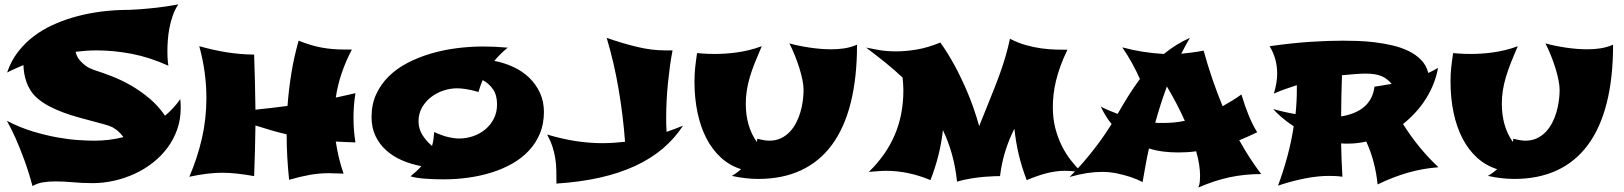

<svg xmlns="http://www.w3.org/2000/svg" viewBox="-20 -782 7344 868"><path d="M794.9 -334Q796.4 -323.2 796.6 -313Q796.9 -302.7 796.9 -293Q796.9 -241.7 781 -196.8Q765.1 -151.9 737.3 -114.3Q709.5 -76.7 671.6 -46.9Q633.8 -17.1 589.4 3.4Q544.9 23.9 496.3 34.9Q447.8 45.9 398.9 45.9Q353 45.9 310.5 42Q268.1 38.1 230 38.1Q200.7 38.1 174.8 42.2Q148.9 46.4 127 59.1Q108.9 -7.8 88.6 -62.3Q68.4 -116.7 51.3 -155.3Q31.2 -200.2 11.2 -235.8Q69.3 -205.6 127.7 -188Q186 -170.4 238.8 -160.9Q291.5 -151.4 335 -148.7Q378.4 -146 407.2 -146Q439.5 -146 472.2 -149.9Q504.9 -153.8 538.1 -162.1Q529.8 -173.3 521 -182.1Q512.2 -190.9 504.9 -196.3Q496.1 -202.6 487.8 -207Q473.6 -213.9 449.5 -220.5Q425.3 -227.1 395.8 -234.9Q366.2 -242.7 332.8 -252Q299.3 -261.2 266.4 -273.4Q233.4 -285.6 203.4 -301.3Q173.3 -316.9 149.9 -336.9Q131.3 -353 119.1 -371.8Q106.9 -390.6 99.9 -410.4Q92.8 -430.2 89.6 -450Q86.4 -469.7 85.9 -487.8Q68.8 -481 55.2 -474.6Q41.5 -468.3 31.7 -463.9L12.2 -454.1Q29.8 -506.8 61.3 -547.4Q92.8 -587.9 132.1 -617.7Q171.4 -647.5 216.1 -668Q260.7 -688.5 304.7 -701.7Q407.2 -732.4 526.9 -736.8Q564 -736.8 606 -739.7Q642.1 -742.2 688.5 -747.3Q734.9 -752.4 786.1 -762.2Q770.5 -738.8 761 -711.4Q751.5 -684.1 746.1 -656.2Q740.7 -628.4 738.8 -601.3Q736.8 -574.2 736.8 -551.8Q736.8 -536.6 737.3 -524.4Q737.8 -512.2 738.8 -503.4Q739.7 -493.2 741.2 -484.9Q655.8 -523.4 574.7 -538.8Q493.7 -554.2 418 -554.2Q392.1 -554.2 368.7 -552.5Q345.2 -550.8 321.8 -547.9Q327.1 -524.4 341.1 -508.8Q355 -493.2 369.1 -483.4Q385.7 -472.2 404.8 -465.8Q441.9 -454.1 485.4 -437.3Q528.8 -420.4 572.3 -395.5Q615.7 -370.6 655.8 -336.9Q695.8 -303.2 726.1 -258.8Q744.6 -274.4 762.2 -293.2Q779.8 -312 794.9 -334Z M1128.9 14.2Q1084.5 6.3 1050.3 2.7Q1016.1 -1 982.9 -1Q920.4 -1 835.9 17.1Q872.6 -67.9 892.8 -156.2Q913.1 -244.6 913.1 -338.9Q913.1 -396.5 905.3 -454.3Q897.5 -512.2 880.9 -573.2Q912.1 -564.5 942.4 -557.6Q972.7 -550.8 1002.9 -545.9Q1033.2 -541 1064.5 -538.3Q1095.7 -535.6 1128.9 -535.2Q1133.3 -410.6 1134.8 -286.1Q1171.9 -290 1207.8 -294.2Q1243.7 -298.3 1279.8 -303.2Q1285.2 -376 1296.9 -449.2Q1308.6 -522.5 1330.1 -598.1Q1357.9 -586.9 1383.1 -579.3Q1408.2 -571.8 1433.1 -567.1Q1458 -562.5 1483.4 -560.3Q1508.8 -558.1 1537.1 -558.1H1570.8Q1543 -504.9 1524.7 -451.2Q1506.3 -397.5 1498 -340.8Q1520 -345.7 1542.2 -350.6Q1564.5 -355.5 1586.9 -360.8Q1578.1 -307.1 1578.1 -249Q1578.1 -221.2 1580.3 -193.1Q1582.5 -165 1586.9 -138.2Q1563.5 -139.2 1541.7 -139.9Q1520 -140.6 1498 -142.1Q1503.4 -106 1512 -69.8Q1520.5 -33.7 1533.2 2.9Q1519.5 2.4 1509.8 2.2Q1500 2 1492.4 1.7Q1484.9 1.5 1478.5 1.2Q1472.2 1 1465.8 1Q1423.3 1 1380.6 8.5Q1337.9 16.1 1287.1 30.8Q1281.7 -19.5 1278.8 -70.6Q1275.9 -121.6 1275.9 -174.8Q1239.3 -183.1 1204.6 -193.4Q1169.9 -203.6 1134.8 -214.8Q1133.8 -157.7 1132.6 -100.6Q1131.3 -43.5 1128.9 14.2Z M2275.9 -566.9Q2258.8 -553.2 2243.7 -538.3Q2228.5 -523.4 2214.8 -506.8Q2260.7 -498 2301.8 -478.8Q2342.8 -459.5 2373 -430.2Q2403.3 -400.9 2421.1 -362.1Q2439 -323.2 2439 -275.9Q2439 -222.2 2421.1 -179Q2403.3 -135.7 2371.8 -101.8Q2340.3 -67.9 2297.4 -43.2Q2254.4 -18.6 2204.1 -2.7Q2153.8 13.2 2098.1 21Q2042.5 28.8 1985.8 28.8Q1965.8 28.8 1944.3 28.1Q1922.9 27.3 1902.6 25.9Q1882.3 24.4 1865 21.7Q1847.7 19 1835.9 15.1Q1849.6 3.9 1862.1 -7.6Q1874.5 -19 1884.8 -30.8Q1838.4 -39.6 1797.6 -57.1Q1756.8 -74.7 1726.1 -102.3Q1695.3 -129.9 1677.5 -167.2Q1659.7 -204.6 1659.7 -252.9Q1659.7 -309.6 1680.4 -355.2Q1701.2 -400.9 1737.3 -436.5Q1773.4 -472.2 1822.3 -497.6Q1871.1 -522.9 1927.2 -539.6Q1983.4 -556.2 2044.2 -564Q2105 -571.8 2165 -571.8Q2189.9 -571.8 2216.1 -570.6Q2242.2 -569.3 2271 -566.9ZM2227.1 -310.1Q2227.1 -351.6 2209.2 -377.9Q2191.4 -404.3 2162.1 -419.9Q2156.7 -407.2 2151.9 -393.8Q2147 -380.4 2143.1 -366.2Q2108.9 -376 2085.7 -379.4Q2062.5 -382.8 2046.9 -382.8Q2016.1 -382.8 1984.9 -372.6Q1953.6 -362.3 1928.7 -343Q1903.8 -323.7 1887.9 -296.1Q1872.1 -268.6 1872.1 -233.9Q1872.1 -200.7 1888.9 -173.1Q1905.8 -145.5 1933.1 -122.1Q1937.5 -137.2 1939.7 -152.8Q1941.9 -168.5 1942.9 -185.1Q1979 -168.5 2006.8 -162.1Q2034.7 -155.8 2055.7 -155.8Q2087.9 -155.8 2118.7 -166.3Q2149.4 -176.8 2173.6 -196.8Q2197.8 -216.8 2212.4 -245.4Q2227.1 -273.9 2227.1 -310.1Z M3067.9 -213.9Q3030.3 -156.2 2976.6 -110.6Q2922.9 -64.9 2851.8 -32Q2780.8 1 2691.9 21Q2603 41 2495.6 47.9Q2495.6 17.1 2495.1 -10Q2494.6 -37.1 2490.7 -63.5Q2486.8 -89.8 2478.3 -116.7Q2469.7 -143.6 2453.6 -173.8Q2522.5 -153.3 2584 -144Q2645.5 -134.8 2702.6 -134.8Q2728.5 -134.8 2754.2 -136.5Q2779.8 -138.2 2805.7 -141.1Q2796.9 -260.3 2776.4 -380.1Q2755.9 -500 2722.7 -610.8Q2793.9 -585.9 2859.9 -570.1Q2925.8 -554.2 2986.8 -554.2H3020.5Q3013.7 -519.5 3008.5 -481.4Q3003.4 -443.4 2999.5 -404.5Q2995.6 -365.7 2993.7 -327.1Q2991.7 -288.6 2991.7 -252.9Q2991.7 -235.8 2991.9 -219.2Q2992.2 -202.6 2993.7 -186Q3011.7 -191.9 3030.5 -199.2Q3049.3 -206.5 3067.9 -213.9Z M3854.5 -580.1Q3854.5 -430.7 3825.9 -317.1Q3797.4 -203.6 3741 -127.2Q3684.6 -50.8 3601.1 -12Q3517.6 26.9 3407.7 26.9Q3378.9 26.9 3349.1 23.4Q3319.3 20 3288.6 13.2Q3294.4 10.3 3301.3 5.4Q3307.1 1.5 3314.7 -4.2Q3322.3 -9.8 3330.6 -17.1Q3279.3 -33.2 3239.7 -69.1Q3200.2 -105 3173.6 -156.5Q3147 -208 3133.3 -273.2Q3119.6 -338.4 3119.6 -413.1Q3119.6 -431.2 3120.4 -445.8Q3121.1 -460.4 3122.6 -475.1Q3124 -489.7 3126.2 -505.6Q3128.4 -521.5 3131.3 -542Q3143.1 -541 3156.2 -540Q3167.5 -539.1 3182.1 -538.6Q3196.8 -538.1 3212.4 -538.1Q3232.9 -538.1 3257.3 -539.6Q3281.7 -541 3308.8 -544.7Q3335.9 -548.3 3365 -555.2Q3394 -562 3423.8 -573.2Q3405.8 -531.7 3392.1 -497.3Q3378.4 -462.9 3369.4 -431.9Q3360.4 -400.9 3356 -371.8Q3351.6 -342.8 3351.6 -313Q3351.6 -262.7 3363.8 -219.5Q3376 -176.3 3401.4 -140.1L3403.8 -154.8Q3438 -146 3457.5 -146Q3486.8 -146 3509.8 -156.7Q3532.7 -167.5 3549.8 -185.3Q3566.9 -203.1 3579.1 -226.6Q3591.3 -250 3598.6 -275.4Q3606 -300.8 3609.4 -326.4Q3612.8 -352.1 3612.8 -375Q3612.8 -395 3607.7 -420.7Q3602.5 -446.3 3593.8 -474.4Q3585 -502.4 3573.5 -531Q3562 -559.6 3548.8 -585.9Q3568.8 -580.1 3592.8 -575.2Q3616.7 -570.3 3641.6 -566.7Q3666.5 -563 3691.7 -561Q3716.8 -559.1 3739.7 -559.1Q3768.6 -559.1 3797.6 -563.5Q3826.7 -567.9 3854.5 -580.1Z M4805.7 -557.1Q4787.1 -519 4774.4 -483.9Q4761.7 -448.7 4753.9 -416.5Q4746.1 -384.3 4742.9 -354.5Q4739.7 -324.7 4739.7 -297.9Q4739.7 -245.1 4751.2 -201.4Q4762.7 -157.7 4780.8 -121.8Q4798.8 -85.9 4821.5 -57.1Q4844.2 -28.3 4866.7 -5.9Q4847.2 -5.9 4830.8 -7.8Q4814.5 -9.8 4794.9 -9.8Q4773.9 -9.8 4753.9 -7.1Q4733.9 -4.4 4713.1 0.7Q4692.4 5.9 4669.9 13.7Q4647.5 21.5 4621.6 32.2Q4599.1 -25.9 4585.4 -84Q4571.8 -142.1 4565.9 -200.2Q4541.5 -151.9 4524.9 -99.1Q4508.3 -46.4 4501 14.2Q4495.1 14.2 4476.3 14.6Q4457.5 15.1 4430.4 17.3Q4403.3 19.5 4371.1 24.7Q4338.9 29.8 4306.6 39.1Q4299.8 -26.4 4283.7 -84.2Q4267.6 -142.1 4242.7 -193.8Q4236.8 -137.7 4222.7 -81.1Q4208.5 -24.4 4186.5 32.2Q4085.9 -9.8 3985.8 -9.8Q3970.7 -9.8 3949.7 -8.1Q3928.7 -6.3 3907.7 -4.9Q3984.4 -78.6 4024.2 -170.2Q4064 -261.7 4064 -374Q4064 -386.7 4063 -401.1Q4062 -415.5 4060.5 -431.2Q4023.9 -465.8 3982.7 -499Q3941.4 -532.2 3895.5 -566.9Q3916 -563 3950.4 -556.4Q3984.9 -549.8 4032.7 -549.8Q4074.2 -549.8 4124.5 -558.1Q4174.8 -566.4 4231 -589.8Q4263.2 -545.4 4294.9 -487.3Q4322.3 -437.5 4352.3 -367.9Q4382.3 -298.3 4406.7 -211.9L4440.9 -296.9Q4457.5 -338.4 4472.9 -377Q4488.3 -415.5 4501.7 -452.9Q4515.1 -490.2 4526.1 -528.1Q4537.1 -565.9 4545.9 -606.9Q4581.1 -588.4 4617.7 -578.1Q4654.3 -567.9 4688.7 -563.2Q4723.1 -558.6 4753.4 -557.9Q4783.7 -557.1 4805.7 -557.1Z M5663.6 -184.1Q5643.1 -174.3 5623 -165.3Q5603 -156.2 5582.5 -147.9Q5627.4 -66.9 5681.6 4.9Q5606 4.9 5537.1 19.8Q5468.3 34.7 5397.5 65.9Q5402.8 53.2 5404.1 39.8Q5405.3 26.4 5405.3 12.2Q5405.3 -11.2 5400.9 -39.3Q5396.5 -67.4 5387.7 -98.1Q5367.2 -95.2 5346.7 -94Q5326.2 -92.8 5306.6 -92.8Q5272 -92.8 5238.5 -96.9Q5205.1 -101.1 5174.3 -110.8Q5166 -74.7 5159.2 -36.9Q5152.3 1 5145.5 41Q5120.6 28.3 5090.8 18.1Q5065.4 9.8 5032 2.4Q4998.5 -4.9 4961.4 -4.9Q4929.7 -4.9 4894 0.5Q4858.4 5.9 4815.4 18.1Q4848.6 -14.6 4877.7 -48.6Q4906.7 -82.5 4930.9 -114Q4955.1 -145.5 4973.9 -173.1Q4992.7 -200.7 5005.4 -221.2Q4991.2 -238.3 4979.2 -257.8Q4967.3 -277.3 4956.5 -299.8Q4976.1 -290 4995.1 -282Q5014.2 -273.9 5032.7 -267.1Q5055.2 -306.6 5080.1 -346.7Q5105 -386.7 5133.3 -424.8Q5127.4 -439 5118.4 -457Q5109.4 -475.1 5098.9 -494.4Q5088.4 -513.7 5076.7 -532.7Q5064.9 -551.8 5053.7 -567.9Q5100.6 -555.2 5147.7 -547.9Q5194.8 -540.5 5241.7 -538.1Q5268.6 -560.1 5297.9 -578.4Q5327.1 -596.7 5359.4 -610.8Q5349.1 -593.8 5339.4 -575.7Q5329.6 -557.6 5320.3 -539.1Q5344.7 -541.5 5369.6 -544.7Q5394.5 -547.9 5421.4 -553.2Q5439.5 -487.3 5460.9 -424.8Q5482.4 -362.3 5507.3 -301.8Q5528.8 -314 5550 -326.9Q5571.3 -339.8 5592.3 -355Q5607.4 -303.7 5625 -260.7Q5642.6 -217.8 5663.6 -184.1ZM5336.4 -235.8Q5319.3 -273.9 5299.1 -312.7Q5278.8 -351.6 5255.4 -391.1Q5226.6 -314 5202.6 -227.1Q5211.4 -226.1 5220 -226.1Q5228.5 -226.1 5237.3 -226.1Q5262.2 -226.1 5286.9 -228.3Q5311.5 -230.5 5336.4 -235.8Z M6482.9 -25.9Q6411.6 -20.5 6344.5 -1.2Q6277.3 18.1 6208 51.8Q6197.3 -53.2 6156.7 -142.1Q6137.2 -137.7 6117.2 -135.3Q6097.2 -132.8 6075.7 -132.8Q6067.4 -132.8 6059.3 -132.8Q6051.3 -132.8 6043 -133.8Q6044.4 -58.1 6048.8 17.1Q6033.2 14.6 6017.6 13.9Q6002 13.2 5987.8 13.2Q5939.5 13.2 5881.8 24.2Q5824.2 35.2 5757.8 57.1Q5782.7 -10.3 5800.5 -76.7Q5818.4 -143.1 5828.6 -210.9Q5795.4 -232.9 5771.7 -253.9Q5748 -274.9 5735.8 -289.1Q5759.8 -282.2 5785.4 -276.4Q5811 -270.5 5836.9 -266.1Q5842.8 -321.8 5842.8 -378.9V-397Q5816.4 -388.7 5790.5 -379.4Q5764.6 -370.1 5738.8 -358.9Q5753.9 -407.7 5753.9 -449.2Q5753.9 -483.9 5745.1 -514.9Q5736.3 -545.9 5719.7 -573.2Q5824.7 -587.9 5905.5 -593Q5986.3 -598.1 6049.8 -598.1Q6079.1 -598.1 6117.2 -596.9Q6155.3 -595.7 6195.3 -590.8Q6235.4 -585.9 6275.1 -576.7Q6314.9 -567.4 6348.1 -551.3Q6381.3 -535.2 6405 -510.7Q6428.7 -486.3 6437 -452.1Q6448.2 -457.5 6459 -462.9Q6469.7 -468.3 6481 -475.1Q6475.1 -439.9 6461.4 -405Q6447.8 -370.1 6427.5 -337.4Q6407.2 -304.7 6380.6 -275.4Q6354 -246.1 6322.8 -221.2Q6393.1 -109.9 6482.9 -25.9ZM6151.9 -449.2Q6132.3 -449.2 6105.5 -447Q6078.6 -444.8 6046.9 -441.9Q6045.4 -395 6044.2 -348.4Q6043 -301.8 6043 -255.9Q6072.3 -260.3 6098.1 -270.3Q6124 -280.3 6144 -296.4Q6164.1 -312.5 6177 -335.7Q6189.9 -358.9 6193.8 -390.1Q6212.4 -393.1 6231.7 -396Q6251 -398.9 6271 -402.8Q6270 -402.8 6270 -403.3V-403.8H6271Q6261.2 -414.6 6250.7 -423.1Q6240.2 -431.6 6226.6 -437.5Q6212.9 -443.4 6194.8 -446.3Q6176.8 -449.2 6151.9 -449.2Z M7272.5 -580.1Q7272.5 -430.7 7243.9 -317.1Q7215.3 -203.6 7158.9 -127.2Q7102.5 -50.8 7019 -12Q6935.5 26.9 6825.7 26.9Q6796.9 26.9 6767.1 23.4Q6737.3 20 6706.5 13.2Q6712.4 10.3 6719.2 5.4Q6725.1 1.5 6732.7 -4.2Q6740.2 -9.8 6748.5 -17.1Q6697.3 -33.2 6657.7 -69.1Q6618.2 -105 6591.6 -156.5Q6564.9 -208 6551.3 -273.2Q6537.6 -338.4 6537.6 -413.1Q6537.6 -431.2 6538.3 -445.8Q6539.1 -460.4 6540.5 -475.1Q6542 -489.7 6544.2 -505.6Q6546.4 -521.5 6549.3 -542Q6561 -541 6574.2 -540Q6585.4 -539.1 6600.1 -538.6Q6614.7 -538.1 6630.4 -538.1Q6650.9 -538.1 6675.3 -539.6Q6699.7 -541 6726.8 -544.7Q6753.9 -548.3 6783 -555.2Q6812 -562 6841.8 -573.2Q6823.7 -531.7 6810.1 -497.3Q6796.4 -462.9 6787.4 -431.9Q6778.3 -400.9 6773.9 -371.8Q6769.5 -342.8 6769.5 -313Q6769.5 -262.7 6781.7 -219.5Q6793.9 -176.3 6819.3 -140.1L6821.8 -154.8Q6856 -146 6875.5 -146Q6904.8 -146 6927.7 -156.7Q6950.7 -167.5 6967.8 -185.3Q6984.9 -203.1 6997.1 -226.6Q7009.3 -250 7016.6 -275.4Q7023.9 -300.8 7027.3 -326.4Q7030.8 -352.1 7030.8 -375Q7030.8 -395 7025.6 -420.7Q7020.5 -446.3 7011.7 -474.4Q7002.9 -502.4 6991.5 -531Q6980 -559.6 6966.8 -585.9Q6986.8 -580.1 7010.7 -575.2Q7034.7 -570.3 7059.6 -566.7Q7084.5 -563 7109.6 -561Q7134.8 -559.1 7157.7 -559.1Q7186.5 -559.1 7215.6 -563.5Q7244.6 -567.9 7272.5 -580.1Z"/></svg>

Font: Shojumaru
Style: Regular
Weight: 400
Version: Version 1.001